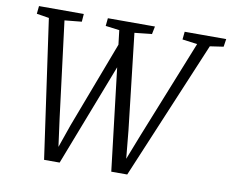

<svg xmlns="http://www.w3.org/2000/svg" viewBox="-81 -846 1147 954"><g transform="rotate(10 493.0 -369.0)"><path d="M198.5 5 99.5 -693.5 37 -703.5 41 -743H267L264 -703.5L178 -695L238.5 -213L262.5 -34.5L245.5 -36L298 -186.5L464 -625L479 -518L277 5ZM537.5 5 454.5 -694.5 384.5 -703.5 388.5 -743H626L618 -703.5L531 -694.5L586 -212.5L603 -34.5L586 -36.5L648.5 -196.5L847.5 -693.5L772 -703.5L776 -743H985.5L979.5 -703.5L911.5 -693.5L618 5Z"/></g></svg>

Font: Merriweather 20pt Light
Style: Italic
Weight: 300
Italic angle: -7.8°
Version: Version 2.101